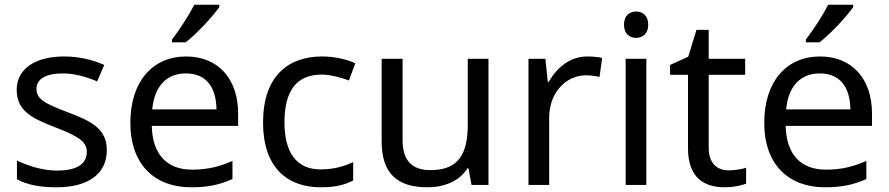

<svg xmlns="http://www.w3.org/2000/svg" viewBox="-20 -786 3777 816"><path d="M434 -148C434 -234 375 -269 273 -307C170 -346 135 -364 135 -409C135 -449 174 -474 246 -474C298 -474 348 -459 393 -440L423 -510C373 -532 317 -546 252 -546C132 -546 51 -495 51 -404C51 -316 113 -284 217 -244C322 -204 349 -180 349 -140C349 -92 311 -61 222 -61C159 -61 94 -83 52 -104V-24C93 -2 145 10 220 10C351 10 434 -44 434 -148Z M912 -756V-766H806C783 -721 740 -655 711 -618V-606H769C816 -642 887 -719 912 -756ZM771 -546C629 -546 534 -440 534 -264C534 -85 639 10 792 10C865 10 913 -1 968 -25V-102C912 -78 864 -65 796 -65C689 -65 628 -130 625 -251H992V-304C992 -450 908 -546 771 -546ZM770 -474C859 -474 899 -412 900 -321H627C636 -417 686 -474 770 -474Z M1343 10C1404 10 1445 0 1481 -19V-97C1444 -80 1400 -66 1342 -66C1241 -66 1189 -137 1189 -266C1189 -400 1240 -469 1347 -469C1384 -469 1431 -456 1463 -444L1490 -517C1458 -533 1403 -546 1349 -546C1205 -546 1098 -463 1098 -265C1098 -75 1200 10 1343 10Z M2056 -536H1968V-257C1968 -132 1929 -63 1810 -63C1729 -63 1691 -105 1691 -191V-536H1602V-185C1602 -49 1668 10 1797 10C1866 10 1932 -15 1967 -71H1971L1984 0H2056Z M2476 -546C2401 -546 2346 -497 2312 -438H2308L2298 -536H2226V0H2314V-286C2314 -394 2387 -466 2470 -466C2488 -466 2511 -463 2528 -459L2539 -540C2521 -544 2496 -546 2476 -546Z M2684 -737C2655 -737 2632 -720 2632 -681C2632 -643 2655 -625 2684 -625C2711 -625 2735 -643 2735 -681C2735 -720 2711 -737 2684 -737ZM2727 -536H2639V0H2727Z M3076 -62C3027 -62 2992 -93 2992 -158V-468H3147V-536H2992V-659H2940L2905 -545L2828 -510V-468H2904V-156C2904 -26 2977 10 3061 10C3093 10 3132 3 3151 -6V-73C3134 -67 3102 -62 3076 -62Z M3606 -756V-766H3500C3477 -721 3434 -655 3405 -618V-606H3463C3510 -642 3581 -719 3606 -756ZM3465 -546C3323 -546 3228 -440 3228 -264C3228 -85 3333 10 3486 10C3559 10 3607 -1 3662 -25V-102C3606 -78 3558 -65 3490 -65C3383 -65 3322 -130 3319 -251H3686V-304C3686 -450 3602 -546 3465 -546ZM3464 -474C3553 -474 3593 -412 3594 -321H3321C3330 -417 3380 -474 3464 -474Z"/></svg>

Font: Noto Sans Bhaiksuki
Style: Regular
Weight: 400
Designer: Monotype Design Team
Foundry: Monotype Imaging Inc.
Version: Version 2.002